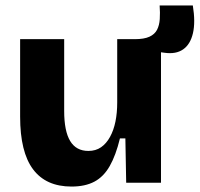

<svg xmlns="http://www.w3.org/2000/svg" viewBox="-20 -672 734 706"><path d="M243 14Q149 14 101.5 -49.5Q54 -113 54 -243V-528H216V-264Q216 -190 238 -153.5Q260 -117 305 -117Q332 -117 351.5 -130.5Q371 -144 384.5 -168.5Q398 -193 404.5 -225Q411 -257 411 -295V-528H572V-214V0H444L441 -163H421Q406 -101 383.5 -61.5Q361 -22 327 -4Q293 14 243 14ZM585 -478 474 -493 476 -528Q510 -528 529.5 -537Q549 -546 557.5 -562.5Q566 -579 567.5 -602Q569 -625 567 -652H689Q699 -591 689.5 -550Q680 -509 653.5 -490.5Q627 -472 585 -478Z"/></svg>

Font: Bricolage Grotesque ExtraBold
Style: Regular
Weight: 800
Designer: Mathieu Triay
Foundry: Atelier Triay
Version: Version 1.001;gftools[0.9.33.dev8+g029e19f]